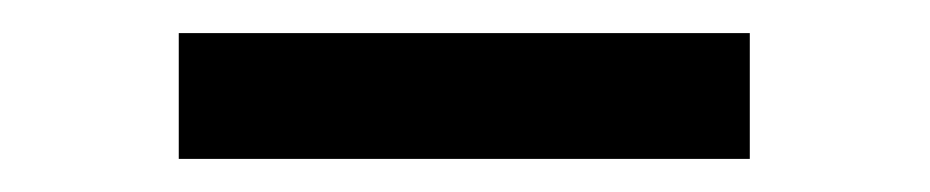

<svg xmlns="http://www.w3.org/2000/svg" viewBox="-20 -326 562 116"><path d="M88 -230V-306H433V-230Z"/></svg>

Font: Nunito Sans 10pt Expanded
Style: Regular
Weight: 400
Width: 7
Designer: Vernon Adams
Foundry: Vernon Adams
Version: Version 3.101;gftools[0.9.27]